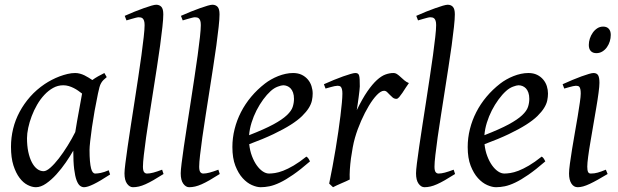

<svg xmlns="http://www.w3.org/2000/svg" viewBox="-20 -762 2582 802"><path d="M294.4 -210.4Q297.9 -232.4 302 -256.1Q306.2 -279.8 310.3 -301.8Q314.5 -323.7 317.6 -342Q320.8 -360.4 322.8 -371.1Q315.4 -377 306.6 -383.1Q297.9 -389.2 287.8 -394.3Q277.8 -399.4 266.8 -402.6Q255.9 -405.8 244.1 -405.8Q221.7 -405.8 201.9 -394.8Q182.1 -383.8 165.3 -365.7Q148.4 -347.7 135 -324.5Q121.6 -301.3 112.3 -276.6Q103 -252 97.9 -228Q92.8 -204.1 92.8 -185.1Q92.8 -153.3 98.1 -127.9Q103.5 -102.5 112.8 -84.5Q122.1 -66.4 134.8 -56.6Q147.5 -46.9 162.1 -46.9Q173.8 -46.9 190.7 -61.8Q207.5 -76.7 225.8 -100.3Q244.1 -124 262.2 -153.1Q280.3 -182.1 294.4 -210.4ZM439.9 -33.2Q397.5 -5.4 371.3 7.3Q345.2 20 331.1 20Q322.3 20 314.2 13.9Q306.2 7.8 299.8 -9Q293.5 -25.9 289.8 -55.7Q286.1 -85.4 286.1 -132.8Q273.4 -110.4 255.1 -83.7Q236.8 -57.1 215.8 -33.9Q194.8 -10.7 172.6 4.6Q150.4 20 129.9 20Q113.8 20 95.5 10.7Q77.1 1.5 61.8 -18.8Q46.4 -39.1 36.1 -71Q25.9 -103 25.9 -148.9Q25.9 -187.5 34.9 -224.4Q43.9 -261.2 62 -294.9Q80.1 -328.6 106.2 -358.2Q132.3 -387.7 167 -411.1Q180.2 -419.9 196 -428.2Q211.9 -436.5 228.8 -442.9Q245.6 -449.2 262.2 -453.1Q278.8 -457 293.9 -457Q304.2 -457 314 -454.3Q323.7 -451.7 332.8 -447.3Q341.8 -442.9 350.1 -437.7Q358.4 -432.6 365.7 -427.7Q377 -436 389.6 -443.1Q402.3 -450.2 416 -457L425.8 -439.9Q417.5 -433.1 412.1 -427.7Q406.7 -422.4 402.6 -415.3Q398.4 -408.2 395.5 -397.9Q392.6 -387.7 389.2 -371.1Q381.8 -335.9 375.2 -299.1Q368.7 -262.2 364 -229.5Q359.4 -196.8 356.7 -171.9Q354 -147 354 -136.2Q354 -108.4 355.7 -89.4Q357.4 -70.3 360.4 -58.8Q363.3 -47.4 367.7 -42.2Q372.1 -37.1 377.9 -37.1Q387.7 -37.1 401.1 -39.8Q414.6 -42.5 434.1 -50.8Z M663.1 -35.2Q639.2 -20 620.8 -9.5Q602.5 1 587.6 7.6Q572.8 14.2 560.1 17.1Q547.4 20 535.2 20Q521.5 20 510.7 5.4Q500 -9.3 500 -38.1Q500 -50.3 503.7 -79.6Q507.3 -108.9 513.2 -149.4Q519 -189.9 526.6 -238.5Q534.2 -287.1 542 -337.9Q549.8 -388.7 557.4 -438.5Q564.9 -488.3 570.8 -531.2Q576.7 -574.2 580.3 -607.2Q584 -640.1 584 -657.2Q584 -668.5 581.8 -675Q579.6 -681.6 576.2 -684.8Q572.8 -688 568.1 -689Q563.5 -689.9 559.1 -689.9Q555.2 -689.9 546.6 -687.7Q538.1 -685.5 529.8 -683.1Q520 -680.2 508.3 -676.8L501 -695.8Q521.5 -705.1 542.2 -713.4Q563 -721.7 580.8 -728Q598.6 -734.4 612.3 -738.3Q626 -742.2 632.3 -742.2Q646 -742.2 654.1 -733.4Q662.1 -724.6 662.1 -702.1Q662.1 -683.1 658.4 -649.4Q654.8 -615.7 648.9 -572.5Q643.1 -529.3 635.3 -479.7Q627.4 -430.2 619.6 -379.4Q611.8 -328.6 604 -279.5Q596.2 -230.5 590.3 -188.5Q584.5 -146.5 580.8 -114.5Q577.1 -82.5 577.1 -65.9Q577.1 -49.3 581.8 -43.2Q586.4 -37.1 594.2 -37.1Q605.5 -37.1 620.4 -41Q635.3 -44.9 657.2 -53.2Z M897.9 -35.2Q874 -20 855.7 -9.5Q837.4 1 822.5 7.6Q807.6 14.2 794.9 17.1Q782.2 20 770 20Q756.3 20 745.6 5.4Q734.9 -9.3 734.9 -38.1Q734.9 -50.3 738.5 -79.6Q742.2 -108.9 748 -149.4Q753.9 -189.9 761.5 -238.5Q769 -287.1 776.9 -337.9Q784.7 -388.7 792.2 -438.5Q799.8 -488.3 805.7 -531.2Q811.5 -574.2 815.2 -607.2Q818.8 -640.1 818.8 -657.2Q818.8 -668.5 816.7 -675Q814.5 -681.6 811 -684.8Q807.6 -688 803 -689Q798.3 -689.9 793.9 -689.9Q790 -689.9 781.5 -687.7Q772.9 -685.5 764.6 -683.1Q754.9 -680.2 743.2 -676.8L735.8 -695.8Q756.3 -705.1 777.1 -713.4Q797.9 -721.7 815.7 -728Q833.5 -734.4 847.2 -738.3Q860.8 -742.2 867.2 -742.2Q880.9 -742.2 888.9 -733.4Q897 -724.6 897 -702.1Q897 -683.1 893.3 -649.4Q889.6 -615.7 883.8 -572.5Q877.9 -529.3 870.1 -479.7Q862.3 -430.2 854.5 -379.4Q846.7 -328.6 838.9 -279.5Q831.1 -230.5 825.2 -188.5Q819.3 -146.5 815.7 -114.5Q812 -82.5 812 -65.9Q812 -49.3 816.7 -43.2Q821.3 -37.1 829.1 -37.1Q840.3 -37.1 855.2 -41Q870.1 -44.9 892.1 -53.2Z M1110.8 -381.8Q1094.7 -367.2 1079.3 -346.2Q1064 -325.2 1051.5 -300.8Q1039.1 -276.4 1030.8 -249.8Q1022.5 -223.1 1020.5 -197.3Q1084.5 -222.2 1121.8 -242.4Q1159.2 -262.7 1178.2 -280.8Q1197.3 -298.8 1202.6 -315.4Q1208 -332 1208 -349.1Q1208 -364.3 1204.1 -375.2Q1200.2 -386.2 1193.8 -392.8Q1187.5 -399.4 1179.4 -402.6Q1171.4 -405.8 1163.1 -405.8Q1155.3 -405.8 1140.1 -400.1Q1125 -394.5 1110.8 -381.8ZM1286.1 -371.1Q1286.1 -357.4 1283 -342.3Q1279.8 -327.1 1269.8 -311Q1259.8 -294.9 1241.9 -277.3Q1224.1 -259.8 1194.6 -241Q1165 -222.2 1122.6 -201.9Q1080.1 -181.6 1021 -159.7Q1023.9 -132.3 1032.5 -109.9Q1041 -87.4 1052.5 -71.3Q1064 -55.2 1077.4 -46.1Q1090.8 -37.1 1104 -37.1Q1114.3 -37.1 1128.9 -39.3Q1143.6 -41.5 1162.8 -48.8Q1182.1 -56.2 1206.3 -70.3Q1230.5 -84.5 1259.8 -107.9Q1265.1 -105 1269.3 -98.4Q1273.4 -91.8 1274.9 -87.9Q1234.9 -53.2 1204.1 -32Q1173.3 -10.7 1149.2 0.7Q1125 12.2 1105.7 16.1Q1086.4 20 1068.8 20Q1052.7 20 1032.2 11Q1011.7 2 993.7 -17.8Q975.6 -37.6 963.1 -69.6Q950.7 -101.6 950.7 -147.9Q950.7 -186 960 -222.9Q969.2 -259.8 986.6 -293.7Q1003.9 -327.6 1029.3 -357.9Q1054.7 -388.2 1086.9 -413.1Q1098.1 -421.9 1112.3 -429.9Q1126.5 -438 1141.8 -444.1Q1157.2 -450.2 1173.1 -453.6Q1189 -457 1204.1 -457Q1225.1 -457 1240.5 -449.5Q1255.9 -441.9 1266.1 -429.7Q1276.4 -417.5 1281.2 -402.1Q1286.1 -386.7 1286.1 -371.1Z M1688 -415Q1682.1 -407.2 1675 -396Q1668 -384.8 1660.9 -374.3Q1653.8 -363.8 1647.5 -356.4Q1641.1 -349.1 1636.2 -349.1Q1627 -349.1 1620.4 -354.5Q1613.8 -359.9 1608.2 -366Q1602.5 -372.1 1596.9 -377.4Q1591.3 -382.8 1584 -382.8Q1571.3 -382.8 1554.4 -365.5Q1537.6 -348.1 1520.8 -320.1Q1503.9 -292 1488.5 -257.1Q1473.1 -222.2 1462.9 -187Q1457.5 -168.5 1453.4 -146.2Q1449.2 -124 1446 -100.6Q1442.9 -77.1 1441.4 -54.4Q1439.9 -31.7 1440.9 -12.2Q1434.6 -8.8 1425 -4.6Q1415.5 -0.5 1405.5 3.9Q1395.5 8.3 1386.2 12.5Q1377 16.6 1371.1 20L1355 4.9Q1362.3 -29.8 1369.1 -66.9Q1376 -104 1382.1 -140.9Q1388.2 -177.7 1393.3 -212.9Q1398.4 -248 1402.1 -278.3Q1405.8 -308.6 1408 -332.5Q1410.2 -356.4 1410.2 -371.1Q1410.2 -382.3 1408.4 -388.9Q1406.7 -395.5 1404.1 -398.7Q1401.4 -401.9 1397.7 -402.8Q1394 -403.8 1390.1 -403.8Q1385.3 -403.8 1377 -402.1Q1368.7 -400.4 1360.4 -397.9Q1350.6 -395.5 1339.8 -392.1L1333 -410.2Q1353.5 -419.4 1374.3 -428Q1395 -436.5 1413.1 -442.9Q1431.2 -449.2 1444.6 -453.1Q1458 -457 1463.9 -457Q1470.7 -457 1474.6 -454.6Q1478.5 -452.1 1480.2 -446Q1481.9 -439.9 1482.4 -429Q1482.9 -418 1482.9 -400.9Q1482.9 -395.5 1481.4 -382.8Q1480 -370.1 1478 -355.2Q1476.1 -340.3 1473.9 -325.7Q1471.7 -311 1470.2 -301.8Q1493.7 -350.1 1514.6 -380.4Q1535.6 -410.6 1554.4 -427.7Q1573.2 -444.8 1590.3 -450.9Q1607.4 -457 1623 -457Q1631.8 -457 1638.9 -452.1Q1646 -447.3 1653.3 -440.4Q1660.6 -433.6 1668.9 -426.5Q1677.2 -419.4 1688 -415Z M1880.9 -35.2Q1856.9 -20 1838.6 -9.5Q1820.3 1 1805.4 7.6Q1790.5 14.2 1777.8 17.1Q1765.1 20 1752.9 20Q1739.3 20 1728.5 5.4Q1717.8 -9.3 1717.8 -38.1Q1717.8 -50.3 1721.4 -79.6Q1725.1 -108.9 1731 -149.4Q1736.8 -189.9 1744.4 -238.5Q1752 -287.1 1759.8 -337.9Q1767.6 -388.7 1775.1 -438.5Q1782.7 -488.3 1788.6 -531.2Q1794.4 -574.2 1798.1 -607.2Q1801.8 -640.1 1801.8 -657.2Q1801.8 -668.5 1799.6 -675Q1797.4 -681.6 1793.9 -684.8Q1790.5 -688 1785.9 -689Q1781.2 -689.9 1776.9 -689.9Q1772.9 -689.9 1764.4 -687.7Q1755.9 -685.5 1747.6 -683.1Q1737.8 -680.2 1726.1 -676.8L1718.8 -695.8Q1739.3 -705.1 1760 -713.4Q1780.8 -721.7 1798.6 -728Q1816.4 -734.4 1830.1 -738.3Q1843.8 -742.2 1850.1 -742.2Q1863.8 -742.2 1871.8 -733.4Q1879.9 -724.6 1879.9 -702.1Q1879.9 -683.1 1876.2 -649.4Q1872.6 -615.7 1866.7 -572.5Q1860.8 -529.3 1853 -479.7Q1845.2 -430.2 1837.4 -379.4Q1829.6 -328.6 1821.8 -279.5Q1814 -230.5 1808.1 -188.5Q1802.2 -146.5 1798.6 -114.5Q1794.9 -82.5 1794.9 -65.9Q1794.9 -49.3 1799.6 -43.2Q1804.2 -37.1 1812 -37.1Q1823.2 -37.1 1838.1 -41Q1853 -44.9 1875 -53.2Z M2093.8 -381.8Q2077.6 -367.2 2062.3 -346.2Q2046.9 -325.2 2034.4 -300.8Q2022 -276.4 2013.7 -249.8Q2005.4 -223.1 2003.4 -197.3Q2067.4 -222.2 2104.7 -242.4Q2142.1 -262.7 2161.1 -280.8Q2180.2 -298.8 2185.5 -315.4Q2190.9 -332 2190.9 -349.1Q2190.9 -364.3 2187 -375.2Q2183.1 -386.2 2176.8 -392.8Q2170.4 -399.4 2162.4 -402.6Q2154.3 -405.8 2146 -405.8Q2138.2 -405.8 2123 -400.1Q2107.9 -394.5 2093.8 -381.8ZM2269 -371.1Q2269 -357.4 2265.9 -342.3Q2262.7 -327.1 2252.7 -311Q2242.7 -294.9 2224.9 -277.3Q2207 -259.8 2177.5 -241Q2147.9 -222.2 2105.5 -201.9Q2063 -181.6 2003.9 -159.7Q2006.8 -132.3 2015.4 -109.9Q2023.9 -87.4 2035.4 -71.3Q2046.9 -55.2 2060.3 -46.1Q2073.7 -37.1 2086.9 -37.1Q2097.2 -37.1 2111.8 -39.3Q2126.5 -41.5 2145.8 -48.8Q2165 -56.2 2189.2 -70.3Q2213.4 -84.5 2242.7 -107.9Q2248 -105 2252.2 -98.4Q2256.3 -91.8 2257.8 -87.9Q2217.8 -53.2 2187 -32Q2156.2 -10.7 2132.1 0.7Q2107.9 12.2 2088.6 16.1Q2069.3 20 2051.8 20Q2035.6 20 2015.1 11Q1994.6 2 1976.6 -17.8Q1958.5 -37.6 1946 -69.6Q1933.6 -101.6 1933.6 -147.9Q1933.6 -186 1942.9 -222.9Q1952.1 -259.8 1969.5 -293.7Q1986.8 -327.6 2012.2 -357.9Q2037.6 -388.2 2069.8 -413.1Q2081.1 -421.9 2095.2 -429.9Q2109.4 -438 2124.8 -444.1Q2140.1 -450.2 2156 -453.6Q2171.9 -457 2187 -457Q2208 -457 2223.4 -449.5Q2238.8 -441.9 2249 -429.7Q2259.3 -417.5 2264.2 -402.1Q2269 -386.7 2269 -371.1Z M2518.1 -35.2Q2495.1 -21.5 2476.8 -11.2Q2458.5 -1 2443.4 6.1Q2428.2 13.2 2416 16.6Q2403.8 20 2393.1 20Q2376.5 20 2366.7 4.6Q2356.9 -10.7 2356.9 -37.1Q2356.9 -51.8 2360.6 -78.9Q2364.3 -106 2369.6 -138.9Q2375 -171.9 2381.3 -207.8Q2387.7 -243.7 2393.1 -276.1Q2398.4 -308.6 2402.1 -334Q2405.8 -359.4 2405.8 -371.1Q2405.8 -382.3 2404.3 -388.9Q2402.8 -395.5 2400.4 -398.7Q2397.9 -401.9 2394 -402.8Q2390.1 -403.8 2385.7 -403.8Q2381.8 -403.8 2373.8 -402.1Q2365.7 -400.4 2357.4 -397.9Q2348.1 -395.5 2336.9 -392.1L2330.1 -410.2Q2350.6 -419.4 2370.8 -428Q2391.1 -436.5 2408.7 -442.9Q2426.3 -449.2 2439.5 -453.1Q2452.6 -457 2459 -457Q2472.7 -457 2478.3 -447.8Q2483.9 -438.5 2483.9 -416Q2483.9 -401.9 2480.2 -374.3Q2476.6 -346.7 2470.7 -312.5Q2464.8 -278.3 2458.5 -241Q2452.1 -203.6 2446.3 -169.4Q2440.4 -135.3 2436.8 -107.7Q2433.1 -80.1 2433.1 -65.9Q2433.1 -50.8 2436.3 -43.9Q2439.5 -37.1 2447.8 -37.1Q2462.9 -37.1 2476.8 -41Q2490.7 -44.9 2510.7 -53.2ZM2531.2 -616.2Q2531.2 -602.5 2527.1 -589.1Q2522.9 -575.7 2515.1 -564.7Q2507.3 -553.7 2496.1 -546.9Q2484.9 -540 2471.2 -540Q2456.1 -540 2447.8 -548.8Q2439.5 -557.6 2439.5 -574.2Q2439.5 -587.4 2443.8 -600.8Q2448.2 -614.3 2456.1 -625.5Q2463.9 -636.7 2474.9 -643.8Q2485.8 -650.9 2499.5 -650.9Q2514.6 -650.9 2522.9 -641.8Q2531.2 -632.8 2531.2 -616.2Z"/></svg>

Font: Gentium Plus
Style: Italic
Weight: 400
Italic angle: -8°
Designer: J. Victor Gaultney, Annie Olsen, Iska Routamaa
Foundry: SIL International
Version: Version 1.510